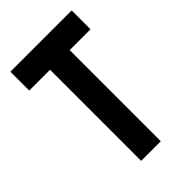

<svg xmlns="http://www.w3.org/2000/svg" viewBox="-207 -764 844 844"><g transform="rotate(-45 215.0 -342.0)"><path d="M153.8 0V-566.4H24.4V-683.6H405.3V-566.4H275.9V0Z"/></g></svg>

Font: California Gothic
Style: Regular
Weight: 400
Version: Version 2.2;